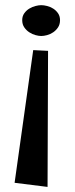

<svg xmlns="http://www.w3.org/2000/svg" viewBox="-20 -570 294 751"><path d="M109.9 -374 168 -371.1 166 161.1 37.1 145ZM66.9 -491.2Q66.9 -506.8 75 -518.1Q83 -529.3 94.7 -536.4Q106.4 -543.5 119.1 -546.6Q131.8 -549.8 141.1 -549.8Q151.4 -549.8 164.1 -546.6Q176.8 -543.5 188 -536.4Q199.2 -529.3 207 -518.1Q214.8 -506.8 214.8 -491.2Q214.8 -474.6 207 -462.9Q199.2 -451.2 188 -443.6Q176.8 -436 164.1 -432.6Q151.4 -429.2 141.1 -429.2Q131.8 -429.2 119.1 -432.6Q106.4 -436 94.7 -443.6Q83 -451.2 75 -462.9Q66.9 -474.6 66.9 -491.2Z"/></svg>

Font: Risque
Style: Regular
Weight: 400
Designer: Astigmatic (AOETI)
Foundry: Astigmatic (AOETI)
Version: Version 1.000